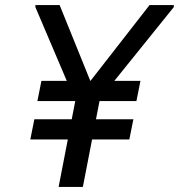

<svg xmlns="http://www.w3.org/2000/svg" viewBox="-20 -740 708 760"><path d="M336 -300 304 -376 572 -720H668V-712ZM292 -308 120 -712V-720H216L352 -384ZM128 -340 144 -420H536L520 -340ZM212 0 288 -392H384L308 0ZM100 -188 116 -268H508L492 -188Z"/></svg>

Font: Kufam
Style: Italic
Weight: 400
Italic angle: -11°
Designer: Artur Schmal
Foundry: Original Type
Version: Version 1.301; ttfautohint (v1.8.3)